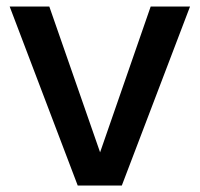

<svg xmlns="http://www.w3.org/2000/svg" viewBox="-20 -571 616 591"><path d="M9.8 -550.8H131.8L288.1 -102.1L443.8 -550.8H564.9L355 0H219.2Z"/></svg>

Font: Poppins Medium
Style: Regular
Weight: 500
Designer: Ninad Kale (Devanagari), Jonny Pinhorn (Latin)
Foundry: Indian Type Foundry
Version: 4.004